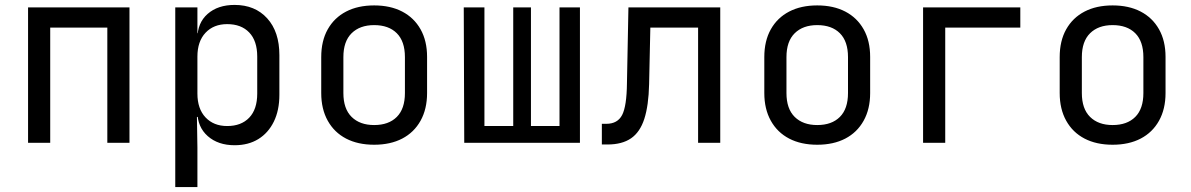

<svg xmlns="http://www.w3.org/2000/svg" viewBox="-20 -580 4840 780"><path d="M94 0V-550H506V0H416V-468H184V0Z M692 180V-550H782V-445H800L782 -424Q782 -487 823.5 -523.5Q865 -560 933 -560Q1016 -560 1065.5 -505.5Q1115 -451 1115 -356V-195Q1115 -132 1092.5 -86Q1070 -40 1029.5 -15Q989 10 933 10Q866 10 824 -27Q782 -64 782 -126L800 -105H780L782 20V180ZM903 -68Q960 -68 992.5 -102Q1025 -136 1025 -200V-350Q1025 -414 992.5 -448Q960 -482 903 -482Q848 -482 815 -447Q782 -412 782 -350V-200Q782 -138 815 -103Q848 -68 903 -68Z M1500 8Q1434 8 1386 -17Q1338 -42 1311.5 -89.5Q1285 -137 1285 -202V-348Q1285 -414 1311.5 -461Q1338 -508 1386 -533Q1434 -558 1500 -558Q1566 -558 1614 -533Q1662 -508 1688.5 -461Q1715 -414 1715 -349V-202Q1715 -137 1688.5 -89.5Q1662 -42 1614 -17Q1566 8 1500 8ZM1500 -72Q1559 -72 1592 -105Q1625 -138 1625 -202V-348Q1625 -412 1592 -445Q1559 -478 1500 -478Q1442 -478 1408.5 -445Q1375 -412 1375 -348V-202Q1375 -138 1408.5 -105Q1442 -72 1500 -72Z M1866 0 1864 -550H1948V-68H2065V-550H2137V-68H2253V-550H2336V0Z M2425 7V-77H2443Q2489 -77 2507.5 -113Q2526 -149 2527 -242L2533 -550H2906V0H2816V-468H2622L2617 -238Q2615 -151 2597.5 -97Q2580 -43 2543.5 -18Q2507 7 2448 7Z M3300 8Q3234 8 3186 -17Q3138 -42 3111.5 -89.5Q3085 -137 3085 -202V-348Q3085 -414 3111.5 -461Q3138 -508 3186 -533Q3234 -558 3300 -558Q3366 -558 3414 -533Q3462 -508 3488.5 -461Q3515 -414 3515 -349V-202Q3515 -137 3488.5 -89.5Q3462 -42 3414 -17Q3366 8 3300 8ZM3300 -72Q3359 -72 3392 -105Q3425 -138 3425 -202V-348Q3425 -412 3392 -445Q3359 -478 3300 -478Q3242 -478 3208.5 -445Q3175 -412 3175 -348V-202Q3175 -138 3208.5 -105Q3242 -72 3300 -72Z M3730 0V-550H4125V-468H3820V0Z M4500 8Q4434 8 4386 -17Q4338 -42 4311.5 -89.5Q4285 -137 4285 -202V-348Q4285 -414 4311.5 -461Q4338 -508 4386 -533Q4434 -558 4500 -558Q4566 -558 4614 -533Q4662 -508 4688.5 -461Q4715 -414 4715 -349V-202Q4715 -137 4688.5 -89.5Q4662 -42 4614 -17Q4566 8 4500 8ZM4500 -72Q4559 -72 4592 -105Q4625 -138 4625 -202V-348Q4625 -412 4592 -445Q4559 -478 4500 -478Q4442 -478 4408.5 -445Q4375 -412 4375 -348V-202Q4375 -138 4408.5 -105Q4442 -72 4500 -72Z"/></svg>

Font: JetBrains Mono Zero
Style: Regular-Zero
Weight: 400
Designer: Philipp Nurullin, Konstantin Bulenkov
Foundry: JetBrains
Version: Version 2.211